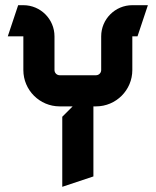

<svg xmlns="http://www.w3.org/2000/svg" viewBox="-20 -690 600 740"><path d="M210 -280H260L220 -240V30L340 -10V-280H350C427.3 -280 490 -342.7 490 -420V-550H510L550 -670H490C423.8 -670 370 -616.2 370 -550V-420C370 -409 361 -400 350 -400H210C199 -400 190 -409 190 -420V-550C190 -616.2 136.2 -670 70 -670H50L10 -550H70V-420C70 -342.7 132.7 -280 210 -280Z"/></svg>

Font: Abibas
Style: Medium
Weight: 500
Version: Version 0.3